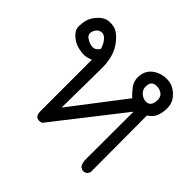

<svg xmlns="http://www.w3.org/2000/svg" viewBox="-129 -429 757 757"><g transform="rotate(45 250.0 -50.5)"><path d="M419 195 406 188Q397 172 397.5 152.5Q398 133 398 -111L174 175Q136 187 137 144V-140Q114 -129 91.5 -131.5Q69 -134 53.5 -140.5Q38 -147 22 -162.5Q6 -178 7 -199Q8 -220 13 -236Q18 -252 33.5 -269.5Q49 -287 65 -292Q81 -297 103.5 -293Q126 -289 149.5 -262Q173 -235 181 -204Q189 -173 188.5 -142Q188 -111 186 78L357 -145Q345 -155 328.5 -176Q312 -197 314 -224.5Q316 -252 332 -268.5Q348 -285 371 -291.5Q394 -298 416 -294Q438 -290 458 -271Q478 -252 481.5 -229Q485 -206 478 -179.5Q471 -153 446 -138L447 177L441 188Q433 196 419 195ZM412 -174Q430 -179 432.5 -203Q435 -227 421 -238Q407 -249 386 -247Q365 -245 362 -222.5Q359 -200 375 -185.5Q391 -171 412 -174ZM132 -195Q126 -217 112.5 -232Q99 -247 83 -243Q67 -239 60 -220Q53 -201 68 -190Q83 -179 101 -177Q119 -175 132 -195Z"/></g></svg>

Font: NaniFont Regular
Style: Regular
Weight: 400
Designer: Nanigashitei
Version: Version 1.036